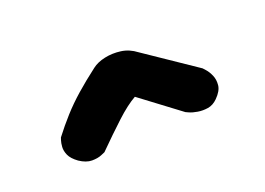

<svg xmlns="http://www.w3.org/2000/svg" viewBox="-42 -745 451 327"><g transform="rotate(-20 184.0 -581.5)"><path d="M59 -510Q48 -518 44.5 -526Q41 -534 41.5 -541Q42 -548 43.5 -552.5Q45 -557 45 -557Q58 -574 71.5 -589Q85 -604 101.5 -618.5Q118 -633 139 -649Q148 -656 162 -659Q176 -662 191 -660Q206 -658 219 -648L312 -585Q312 -585 316.5 -580Q321 -575 324.5 -567Q328 -559 327 -549Q326 -539 315 -528Q307 -520 297.5 -518.5Q288 -517 279 -518.5Q270 -520 264.5 -522.5Q259 -525 259 -525L187 -579Q171 -570 151 -551.5Q131 -533 106 -508Q106 -508 99 -505Q92 -502 81.5 -502Q71 -502 59 -510Z"/></g></svg>

Font: Sour Gummy Medium
Style: Regular
Weight: 500
Designer: Stefie Justprince
Foundry: Eifetstype
Version: Version 1.000